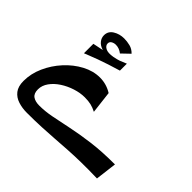

<svg xmlns="http://www.w3.org/2000/svg" viewBox="-159 -875 1094 1094"><g transform="rotate(45 387.5 -328.0)"><path d="M176 18Q139 18 106.5 7.5Q74 -3 54.5 -28Q35 -53 35 -97Q35 -156 60.5 -213Q86 -270 128.5 -316.5Q171 -363 223.5 -391Q276 -419 330 -419Q382 -419 427 -391L443 -256Q420 -268 398.5 -273Q377 -278 348 -278Q312 -278 273 -265.5Q234 -253 201 -231.5Q168 -210 147.5 -181.5Q127 -153 127 -121Q127 -88 146 -74.5Q165 -61 198 -61Q244 -61 295.5 -71Q347 -81 410.5 -94.5Q474 -108 554.5 -118.5Q635 -129 740 -129L724 0Q652 -2 595.5 -1Q539 0 490.5 3Q442 6 394.5 9.5Q347 13 294 15.5Q241 18 176 18ZM167 -452V-528Q202 -535 230 -541Q203 -549 189 -566.5Q175 -584 175 -605Q175 -638 204 -656Q233 -674 270 -674Q293 -674 317.5 -668Q342 -662 361 -642L313 -596Q289 -615 262 -615Q247 -615 235 -608Q223 -601 223 -587Q223 -570 242.5 -559.5Q262 -549 301 -556Q327 -561 342 -566.5Q357 -572 382 -583V-527Q342 -515 311 -505Q280 -495 247 -483Q214 -471 167 -452Z"/></g></svg>

Font: Marhey
Style: Regular
Weight: 400
Designer: Nur Syamsi & Bustanul Arifin
Foundry: Namelatype
Version: Version 1.000; ttfautohint (v1.8.4.7-5d5b)